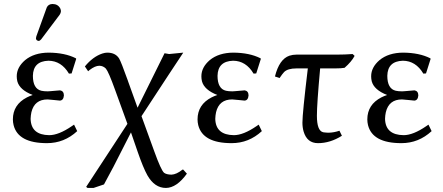

<svg xmlns="http://www.w3.org/2000/svg" viewBox="-20 -700 2198 952"><path d="M240.2 -680.2Q267.1 -680.2 278.8 -658.2Q281.7 -651.4 282.2 -645Q281.7 -634.8 275.9 -627L184.1 -504.9Q177.7 -497.6 171.9 -497.1Q159.2 -498.5 158.2 -509.8Q158.7 -514.2 160.2 -520L211.9 -663.1Q219.7 -679.7 240.2 -680.2ZM220.2 -398.9Q144.5 -396.5 143.1 -324.2Q143.1 -259.8 185.1 -250Q197.8 -247.1 216.8 -247.1Q217.3 -247.1 230.5 -248Q273.9 -252 277.8 -252Q296.4 -249 296.9 -227.1Q294.9 -202.1 276.9 -201.2Q272.9 -201.2 248 -204.1Q221.2 -207 215.8 -207Q150.9 -207 135.7 -143.6Q132.3 -127.9 131.8 -110.8Q133.8 -30.8 224.1 -29.8Q271 -29.8 336.4 -74.7Q341.3 -78.1 347.2 -82L362.8 -49.8Q298.3 9.8 212.9 9.8Q69.8 9.8 47.4 -79.6Q43.9 -93.8 43.9 -107.9Q43.9 -181.2 113.8 -217.3Q127.4 -224.1 142.1 -229Q77.1 -254.4 65.9 -296.9Q63 -309.1 63 -321.8Q63 -366.2 104.5 -401.9Q148.9 -438.5 221.2 -439Q301.8 -438.5 356 -411.1L357.9 -408.2L335 -335.9L321.8 -335Q284.2 -398.4 220.2 -398.9Z M550.8 -253.9Q518.1 -344.7 504.9 -359.9Q491.7 -373.5 472.7 -374Q451.7 -374 424.3 -353Q419.9 -349.1 417 -346.7L400.9 -370.6Q440.4 -418.9 487.3 -434.6Q501 -439 511.7 -439Q552.7 -439 570.8 -409.7Q580.1 -394.5 614.3 -299.3Q615.2 -296.4 615.7 -294.9L662.1 -166L795.9 -436Q796.9 -436 818.8 -432.1L888.7 -439L817.9 -332L681.6 -124L745.1 50.8Q778.3 143.1 793.5 156.7Q805.2 165.5 830.1 166Q855 165 884.8 141.1Q885.7 140.6 888.7 141.1L906.7 161.1Q856 231.4 802.7 231.9Q746.6 231.9 710.9 169.4Q689.9 131.8 663.1 54.2L629.4 -43.5L543 126L495.6 214.4L443.8 231.9H414.1L407.2 226.6L611.8 -85.9Z M1135.7 -398.9Q1060.1 -396.5 1058.6 -324.2Q1058.6 -259.8 1100.6 -250Q1113.3 -247.1 1132.3 -247.1Q1132.8 -247.1 1146 -248Q1189.5 -252 1193.4 -252Q1211.9 -249 1212.4 -227.1Q1210.4 -202.1 1192.4 -201.2Q1188.5 -201.2 1163.6 -204.1Q1136.7 -207 1131.3 -207Q1066.4 -207 1051.3 -143.6Q1047.9 -127.9 1047.4 -110.8Q1049.3 -30.8 1139.6 -29.8Q1186.5 -29.8 1252 -74.7Q1256.8 -78.1 1262.7 -82L1278.3 -49.8Q1213.9 9.8 1128.4 9.8Q985.4 9.8 962.9 -79.6Q959.5 -93.8 959.5 -107.9Q959.5 -181.2 1029.3 -217.3Q1043 -224.1 1057.6 -229Q992.7 -254.4 981.4 -296.9Q978.5 -309.1 978.5 -321.8Q978.5 -366.2 1020 -401.9Q1064.5 -438.5 1136.7 -439Q1217.3 -438.5 1271.5 -411.1L1273.4 -408.2L1250.5 -335.9L1237.3 -335Q1199.7 -398.4 1135.7 -398.9Z M1567.4 -360.8Q1551.3 -184.6 1551.3 -126Q1551.3 -51.8 1582 -44.4Q1584 -43.9 1584.5 -43.9Q1598.6 -42 1609.9 -42Q1635.3 -42.5 1663.1 -51.8L1675.3 -26.9Q1617.2 9.8 1556.6 9.8Q1502.4 9.8 1485.4 -47.9Q1479.5 -68.4 1479.5 -91.8Q1479.5 -137.7 1506.3 -360.8H1450.2Q1406.7 -360.8 1388.7 -342.8Q1379.9 -333.5 1366.2 -313L1343.3 -320.8Q1364.7 -406.7 1415 -423.8Q1431.6 -429.2 1450.2 -429.2H1650.9Q1689.9 -429.2 1728.5 -432.1L1738.3 -422.9Q1722.7 -393.6 1688.5 -363.8Q1672.4 -360.8 1641.6 -360.8Z M1977.5 -398.9Q1901.9 -396.5 1900.4 -324.2Q1900.4 -259.8 1942.4 -250Q1955.1 -247.1 1974.1 -247.1Q1974.6 -247.1 1987.8 -248Q2031.2 -252 2035.2 -252Q2053.7 -249 2054.2 -227.1Q2052.2 -202.1 2034.2 -201.2Q2030.3 -201.2 2005.4 -204.1Q1978.5 -207 1973.1 -207Q1908.2 -207 1893.1 -143.6Q1889.6 -127.9 1889.2 -110.8Q1891.1 -30.8 1981.4 -29.8Q2028.3 -29.8 2093.8 -74.7Q2098.6 -78.1 2104.5 -82L2120.1 -49.8Q2055.7 9.8 1970.2 9.8Q1827.1 9.8 1804.7 -79.6Q1801.3 -93.8 1801.3 -107.9Q1801.3 -181.2 1871.1 -217.3Q1884.8 -224.1 1899.4 -229Q1834.5 -254.4 1823.2 -296.9Q1820.3 -309.1 1820.3 -321.8Q1820.3 -366.2 1861.8 -401.9Q1906.2 -438.5 1978.5 -439Q2059.1 -438.5 2113.3 -411.1L2115.2 -408.2L2092.3 -335.9L2079.1 -335Q2041.5 -398.4 1977.5 -398.9Z"/></svg>

Font: Linux Biolinum O
Style: Regular
Weight: 400
Designer: Philipp H. Poll
Foundry: Philipp H. Poll
Version: Version 1.0.4